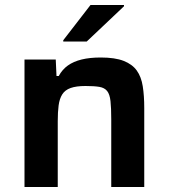

<svg xmlns="http://www.w3.org/2000/svg" viewBox="-20 -748 677 768"><path d="M78 0V-510H203L206 -444H215Q229 -470 251.5 -486Q274 -502 306.5 -510Q339 -518 383 -518Q440 -518 474.5 -504.5Q509 -491 527 -466Q545 -441 551 -403Q557 -365 557 -316V0H425V-270Q425 -316 422 -343.5Q419 -371 408.5 -384Q398 -397 377.5 -400.5Q357 -404 322 -404Q285 -404 262.5 -396Q240 -388 229 -370.5Q218 -353 214.5 -326.5Q211 -300 211 -263V0ZM233 -582V-587L342 -728H476V-723L327 -582Z"/></svg>

Font: Saira SemiExpanded SemiBold
Style: Regular
Weight: 600
Width: 6
Designer: Hector Gatti with collaboration of the Omnibus-Type team
Foundry: Omnibus-Type
Version: Version 1.101